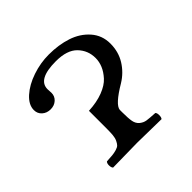

<svg xmlns="http://www.w3.org/2000/svg" viewBox="-121 -556 675 675"><g transform="rotate(-45 216.5 -218.5)"><path d="M241.2 -112.8Q241.2 -83 244.1 -67.4Q247.1 -51.8 257.8 -43Q268.6 -34.2 281.2 -32.2Q293.9 -30.3 321.8 -28.8Q326.2 -24.4 326.2 -14.2Q326.2 -2.4 321.8 2Q230 0 202.1 0Q172.9 0 81.1 2Q76.2 -2.9 76.2 -14.2Q76.2 -23.9 81.1 -28.8Q100.1 -29.8 109.9 -30.8Q119.6 -31.7 130.6 -34.9Q141.6 -38.1 146.2 -43Q150.9 -47.9 155.3 -57.1Q159.7 -66.4 160.9 -79.3Q162.1 -92.3 162.1 -111.8V-199.2Q203.1 -201.2 233.4 -212.9Q263.7 -224.6 279.5 -242.2Q295.4 -259.8 302.7 -277.6Q310.1 -295.4 310.1 -314Q310.1 -351.6 284.4 -378.2Q258.8 -404.8 203.1 -404.8Q112.8 -404.8 112.8 -356Q112.8 -352.5 113.3 -346.2Q113.8 -339.8 113.8 -336.9Q113.8 -320.3 101.6 -309.1Q89.4 -297.9 70.8 -297.9Q52.2 -297.9 39.6 -309.1Q26.9 -320.3 26.9 -337.9Q26.9 -364.3 53.2 -387.9Q79.6 -411.6 120.1 -425.3Q160.6 -439 202.1 -439Q251 -439 291 -425.8Q331.1 -412.6 356.9 -383.3Q382.8 -354 382.8 -313Q382.8 -272 362.8 -240Q342.8 -208 310.1 -188Q243.2 -148.4 241.2 -125Z"/></g></svg>

Font: Common Serif News
Style: Regular
Weight: 450
Designer: Philipp H. Poll, Khaled Hosny
Foundry: Stefan Peev, Context Ltd.
Version: Version 1.026